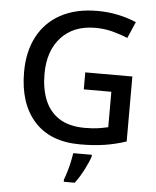

<svg xmlns="http://www.w3.org/2000/svg" viewBox="-61 -776 850 1048"><g transform="rotate(5 363.5 -251.5)"><path d="M393 -384H651V-28Q594 -9 534.5 0.5Q475 10 399 10Q235 10 147.5 -87.5Q60 -185 60 -357Q60 -469 103.5 -551.5Q147 -634 230 -679Q313 -724 431 -724Q490 -724 544 -712.5Q598 -701 644 -681L605 -591Q568 -607 522.5 -619Q477 -631 427 -631Q308 -631 240 -557Q172 -483 172 -356Q172 -275 197 -213.5Q222 -152 276 -117Q330 -82 417 -82Q460 -82 489.5 -86.5Q519 -91 544 -97V-291H393ZM468 70Q459 99 436.5 143Q414 187 388 221H328V209Q335 191 343 164.5Q351 138 357 110Q363 82 366 61H468Z"/></g></svg>

Font: Noto Sans Telugu Medium
Style: Regular
Weight: 500
Designer: Jelle Bosma - Monotype Design Team
Foundry: Monotype Imaging Inc.
Version: Version 2.005; ttfautohint (v1.8.4.7-5d5b)